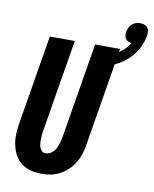

<svg xmlns="http://www.w3.org/2000/svg" viewBox="-96 -964 835 1044"><g transform="rotate(10 321.0 -442.0)"><path d="M207 8Q177 8 148 1Q119 -6 96 -23Q73 -40 59 -65Q45 -90 38.5 -119Q32 -148 33 -178.5Q34 -209 39 -240L121 -735H259L174 -221Q172 -209 171 -197.5Q170 -186 170 -174.5Q170 -163 171 -152Q172 -141 176 -131Q180 -121 188 -113.5Q196 -106 208 -106Q219 -106 230 -111Q241 -116 249.5 -124.5Q258 -133 263.5 -143.5Q269 -154 273 -165Q277 -176 279.5 -187Q282 -198 284 -209L371 -735H509L419 -190Q415 -165 407.5 -140Q400 -115 386 -91.5Q372 -68 352.5 -48.5Q333 -29 309 -16Q285 -3 259 2.5Q233 8 207 8ZM422 -621 404 -677Q427 -682 450 -690Q473 -698 494 -710Q515 -722 533.5 -739Q552 -756 565 -777Q555 -778 545.5 -782.5Q536 -787 531 -795Q526 -803 525 -813Q524 -823 526 -834Q528 -845 533.5 -856.5Q539 -868 548.5 -876.5Q558 -885 570 -888.5Q582 -892 594 -892Q606 -892 616.5 -888Q627 -884 634 -875.5Q641 -867 642 -855Q643 -843 641 -831Q634 -793 615 -757Q596 -721 565 -693.5Q534 -666 497 -648.5Q460 -631 422 -621Z"/></g></svg>

Font: Iosevka Heavy
Style: Italic
Weight: 900
Italic angle: -9°
Monospace: yes
Designer: Belleve Invis
Foundry: Belleve Invis
Version: Version 32.5.0; ttfautohint (v1.8.4)